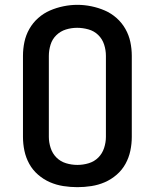

<svg xmlns="http://www.w3.org/2000/svg" viewBox="-20 -766 640 794"><path d="M300 8Q271 8 242 3.5Q213 -1 186.5 -12.5Q160 -24 137.5 -43.5Q115 -63 101 -88.5Q87 -114 81 -142.5Q75 -171 75 -200V-535Q75 -564 81 -592.5Q87 -621 101.5 -646.5Q116 -672 138 -691.5Q160 -711 186.5 -722.5Q213 -734 242 -740Q271 -746 300 -746Q329 -746 358 -740Q387 -734 413.5 -722.5Q440 -711 462 -691.5Q484 -672 498.5 -646.5Q513 -621 519 -592.5Q525 -564 525 -535V-200Q525 -171 519 -142.5Q513 -114 499 -88.5Q485 -63 462.5 -43.5Q440 -24 413.5 -12.5Q387 -1 358 3.5Q329 8 300 8ZM300 -84Q324 -84 347 -91Q370 -98 386.5 -114.5Q403 -131 410.5 -154Q418 -177 418 -200V-535Q418 -559 410.5 -582Q403 -605 386 -621.5Q369 -638 345.5 -644.5Q322 -651 299 -651Q275 -651 252.5 -644Q230 -637 213 -620.5Q196 -604 189 -581Q182 -558 182 -535V-200Q182 -177 189.5 -154Q197 -131 213.5 -114.5Q230 -98 253 -91Q276 -84 300 -84Z"/></svg>

Font: Iosevka Curly SmBdEx
Style: Regular
Weight: 600
Width: 7
Monospace: yes
Designer: Belleve Invis
Foundry: Belleve Invis
Version: Version 11.1.0; ttfautohint (v1.8.3)